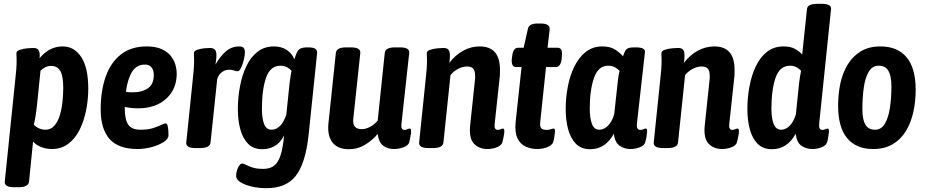

<svg xmlns="http://www.w3.org/2000/svg" viewBox="-20 -773 4844 1005"><path d="M53 207Q2 207 5 177L60 -357Q63 -384 65 -407.5Q67 -431 67 -456Q67 -467 66.5 -476Q66 -485 66 -495Q66 -506 83.5 -512Q101 -518 121.5 -520Q142 -522 152 -522Q174 -522 181 -512Q188 -502 188 -483Q188 -476 187 -468Q238 -530 308 -530Q369 -530 405.5 -474Q442 -418 442 -309Q442 -251 430.5 -194.5Q419 -138 396 -92.5Q373 -47 337 -20Q301 7 251 7Q223 7 196.5 -3Q170 -13 153 -32L132 177Q129 207 77 207ZM218 -94Q246 -94 264.5 -115Q283 -136 293 -169Q303 -202 307 -240Q311 -278 311 -312Q311 -376 295.5 -402Q280 -428 248 -428Q232 -428 218 -421.5Q204 -415 192 -403L174 -226Q170 -189 165.5 -162Q161 -135 157 -121Q167 -109 183.5 -101.5Q200 -94 218 -94Z M700 7Q600 7 553.5 -45.5Q507 -98 507 -200Q507 -298 533.5 -372.5Q560 -447 613.5 -488.5Q667 -530 748 -530Q796 -530 827 -515.5Q858 -501 875 -479Q892 -457 898.5 -433Q905 -409 905 -389Q905 -332 879 -291Q853 -250 808 -228Q763 -206 706 -206Q683 -206 665.5 -208Q648 -210 633 -213V-209Q633 -146 651.5 -120Q670 -94 715 -94Q755 -94 781.5 -102.5Q808 -111 824 -119Q840 -127 848 -127Q854 -127 857 -116Q860 -105 861 -90.5Q862 -76 862 -65Q862 -46 836.5 -29.5Q811 -13 773.5 -3Q736 7 700 7ZM679 -290Q724 -290 754.5 -311Q785 -332 785 -381Q785 -406 773 -420.5Q761 -435 739 -435Q695 -435 671.5 -397.5Q648 -360 639 -293Q649 -290 659 -290Q669 -290 679 -290Z M1004 2Q952 2 955 -27L989 -357Q992 -384 994 -407.5Q996 -431 996 -456Q996 -467 995.5 -476Q995 -485 995 -495Q995 -506 1011.5 -512Q1028 -518 1047.5 -520Q1067 -522 1077 -522Q1092 -522 1101.5 -516Q1111 -510 1112.5 -491.5Q1114 -473 1108 -435Q1130 -475 1160.5 -502.5Q1191 -530 1232 -530Q1251 -530 1256.5 -521Q1262 -512 1262 -499Q1262 -485 1256.5 -461Q1251 -437 1242 -418.5Q1233 -400 1224 -400Q1215 -400 1205 -404Q1195 -408 1178 -408Q1158 -408 1140.5 -394.5Q1123 -381 1117 -359L1082 -27Q1079 2 1026 2Z M1375 212Q1336 212 1300 204Q1264 196 1240 181.5Q1216 167 1216 148Q1216 126 1226 104.5Q1236 83 1248 83Q1255 83 1268 90Q1281 97 1302.5 104Q1324 111 1358 111Q1393 111 1414.5 94.5Q1436 78 1448.5 40Q1461 2 1467 -64Q1447 -25 1417.5 -8.5Q1388 8 1353 8Q1307 8 1279 -20Q1251 -48 1238 -95.5Q1225 -143 1225 -202Q1225 -262 1236 -320.5Q1247 -379 1269.5 -426.5Q1292 -474 1328 -502Q1364 -530 1414 -530Q1452 -530 1479.5 -512.5Q1507 -495 1521 -463Q1525 -474 1527.5 -482Q1530 -490 1533 -496Q1540 -513 1553 -519Q1566 -525 1587 -525H1594Q1620 -525 1630.5 -517.5Q1641 -510 1640 -496L1595 -64Q1579 82 1528.5 147Q1478 212 1375 212ZM1402 -94Q1426 -94 1446.5 -114.5Q1467 -135 1479 -175L1496 -340Q1498 -359 1501 -375Q1504 -391 1506 -402Q1483 -429 1448 -429Q1395 -429 1373 -367Q1351 -305 1351 -203Q1351 -153 1362.5 -123.5Q1374 -94 1402 -94Z M1806 8Q1748 8 1720.5 -27Q1693 -62 1699 -126L1738 -496Q1740 -510 1752.5 -517.5Q1765 -525 1792 -525H1817Q1868 -525 1866 -496L1829 -149Q1824 -97 1874 -97Q1895 -97 1918 -109.5Q1941 -122 1957 -142L1994 -496Q1997 -525 2047 -525H2074Q2125 -525 2122 -496L2081 -122Q2078 -93 2098 -93Q2105 -93 2112 -96.5Q2119 -100 2124 -100Q2135 -100 2131 -74Q2129 -62 2126.5 -48.5Q2124 -35 2122 -27Q2116 -11 2092 -2Q2068 7 2042 7Q2008 7 1985 -11Q1962 -29 1957 -72Q1931 -40 1892 -16Q1853 8 1806 8Z M2531 7Q2488 7 2461 -21Q2434 -49 2441 -117L2466 -354Q2467 -360 2467 -365.5Q2467 -371 2467 -376Q2467 -401 2457.5 -413Q2448 -425 2424 -425Q2401 -425 2377 -412Q2353 -399 2338 -380L2301 -27Q2298 2 2246 2H2222Q2171 2 2174 -28L2208 -357Q2211 -384 2213 -407.5Q2215 -431 2215 -456Q2215 -467 2214.5 -476Q2214 -485 2214 -495Q2214 -506 2231 -512Q2248 -518 2268.5 -520Q2289 -522 2300 -522Q2321 -522 2328 -512Q2335 -502 2335 -483Q2335 -465 2332 -444Q2362 -484 2403.5 -507Q2445 -530 2491 -530Q2597 -530 2597 -408Q2597 -400 2597 -391Q2597 -382 2596 -372L2569 -122Q2566 -93 2586 -93Q2593 -93 2600 -96.5Q2607 -100 2612 -100Q2623 -100 2619 -74Q2617 -62 2614.5 -49Q2612 -36 2609 -27Q2604 -11 2580.5 -2Q2557 7 2531 7Z M2792 7Q2760 7 2732 -5.5Q2704 -18 2689 -48.5Q2674 -79 2679 -134L2710 -422H2682Q2655 -422 2659 -465L2661 -480Q2666 -523 2692 -523H2721L2743 -621Q2748 -650 2794 -650H2809Q2861 -650 2857 -618L2846 -523H2899Q2926 -523 2921 -480L2920 -465Q2915 -422 2889 -422H2838L2808 -136Q2805 -112 2812.5 -102.5Q2820 -93 2841 -93Q2853 -93 2863 -96.5Q2873 -100 2878 -100Q2888 -100 2884 -74Q2883 -63 2880.5 -49.5Q2878 -36 2875 -27Q2867 -11 2843 -2Q2819 7 2792 7Z M3069 8Q3021 8 2993 -22Q2965 -52 2953 -99.5Q2941 -147 2941 -202Q2941 -260 2952 -318.5Q2963 -377 2986.5 -425Q3010 -473 3046.5 -501.5Q3083 -530 3133 -530Q3176 -530 3202 -512Q3228 -494 3241 -478Q3250 -506 3259.5 -515.5Q3269 -525 3299 -525H3309Q3358 -525 3356 -501L3314 -127Q3312 -107 3317.5 -100Q3323 -93 3332 -93Q3341 -93 3348 -96.5Q3355 -100 3360 -100Q3371 -100 3366 -74Q3365 -61 3362.5 -48.5Q3360 -36 3357 -27Q3352 -11 3328.5 -2Q3305 7 3279 7Q3248 7 3223 -10.5Q3198 -28 3193 -73Q3172 -34 3141 -13Q3110 8 3069 8ZM3118 -94Q3141 -94 3162 -114.5Q3183 -135 3195 -175L3213 -340Q3215 -359 3217.5 -375Q3220 -391 3223 -402Q3214 -412 3199.5 -420.5Q3185 -429 3163 -429Q3112 -429 3089.5 -366Q3067 -303 3067 -203Q3067 -157 3078 -125.5Q3089 -94 3118 -94Z M3759 7Q3716 7 3689 -21Q3662 -49 3669 -117L3694 -354Q3695 -360 3695 -365.5Q3695 -371 3695 -376Q3695 -401 3685.5 -413Q3676 -425 3652 -425Q3629 -425 3605 -412Q3581 -399 3566 -380L3529 -27Q3526 2 3474 2H3450Q3399 2 3402 -28L3436 -357Q3439 -384 3441 -407.5Q3443 -431 3443 -456Q3443 -467 3442.5 -476Q3442 -485 3442 -495Q3442 -506 3459 -512Q3476 -518 3496.5 -520Q3517 -522 3528 -522Q3549 -522 3556 -512Q3563 -502 3563 -483Q3563 -465 3560 -444Q3590 -484 3631.5 -507Q3673 -530 3719 -530Q3825 -530 3825 -408Q3825 -400 3825 -391Q3825 -382 3824 -372L3797 -122Q3794 -93 3814 -93Q3821 -93 3828 -96.5Q3835 -100 3840 -100Q3851 -100 3847 -74Q3845 -62 3842.5 -49Q3840 -36 3837 -27Q3832 -11 3808.5 -2Q3785 7 3759 7Z M4020 8Q3974 8 3946 -20Q3918 -48 3905 -95.5Q3892 -143 3892 -202Q3892 -262 3903 -320.5Q3914 -379 3936.5 -426.5Q3959 -474 3995 -502Q4031 -530 4081 -530Q4117 -530 4139.5 -518Q4162 -506 4179 -488L4204 -725Q4206 -753 4258 -753H4281Q4308 -753 4320 -745.5Q4332 -738 4330 -725L4268 -127Q4264 -93 4285 -93Q4294 -93 4300.5 -96.5Q4307 -100 4312 -100Q4322 -100 4318 -74Q4316 -61 4314 -48.5Q4312 -36 4309 -27Q4303 -11 4280.5 -2Q4258 7 4232 7Q4199 7 4174.5 -10.5Q4150 -28 4145 -73Q4101 8 4020 8ZM4069 -94Q4093 -94 4113.5 -114.5Q4134 -135 4146 -175L4163 -340Q4165 -359 4168 -375Q4171 -391 4173 -402Q4150 -429 4115 -429Q4062 -429 4040 -367Q4018 -305 4018 -203Q4018 -152 4030 -123Q4042 -94 4069 -94Z M4550 7Q4462 7 4414.5 -49.5Q4367 -106 4367 -220Q4367 -282 4379 -337.5Q4391 -393 4418 -436.5Q4445 -480 4487 -505Q4529 -530 4589 -530Q4678 -530 4725.5 -473Q4773 -416 4773 -303Q4773 -241 4760.5 -185.5Q4748 -130 4721.5 -86.5Q4695 -43 4652.5 -18Q4610 7 4550 7ZM4561 -94Q4593 -94 4611.5 -125Q4630 -156 4638 -207.5Q4646 -259 4646 -321Q4646 -375 4630.5 -402Q4615 -429 4579 -429Q4546 -429 4527.5 -398Q4509 -367 4501.5 -315Q4494 -263 4494 -202Q4494 -148 4509.5 -121Q4525 -94 4561 -94Z"/></svg>

Font: Asap Condensed Condensed SemiBold
Style: Italic
Weight: 600
Width: 3
Italic angle: -6°
Designer: Pablo Cosgaya
Foundry: Omnibus-Type
Version: Version 3.001; ttfautohint (v1.8.4.7-5d5b)